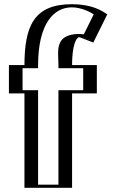

<svg xmlns="http://www.w3.org/2000/svg" viewBox="-20 -895 556 915"><path d="M121.5 -585C122 -777 182.5 -875 322.5 -875C412.5 -875 468.5 -829 468.5 -829L406.5 -704C406.5 -704 382.5 -718 353.5 -718C298.5 -718 298.5 -653 298.5 -585H416.5V-450H298.5V0H121.5V-450H47.5V-585ZM136.5 -585C137 -774.6 193.9 -860 322.5 -860C385.4 -860 430.9 -835.9 449.3 -824.1L399.6 -723.8C388.1 -728.2 372.3 -733 353.5 -733C280.3 -733 283.5 -646.6 283.5 -585V-570H401.5V-465H283.5V-15H136.5V-465H62.5V-570H136.5ZM136.5 -585 136.5 -570H62.5V-465H136.5V-15H283.5V-465H401.5V-570H283.5V-585C283.5 -646.6 280.3 -733 353.5 -733C372.3 -733 388.1 -728.2 399.6 -723.8L449.3 -824.1C430.9 -835.9 385.4 -860 322.5 -860C193.9 -860 137 -774.6 136.5 -585ZM121.5 -585H47.5V-450H121.5V0H298.5V-450H416.5V-585H298.5C298.5 -652.9 298.3 -718 353.5 -718C369.8 -718 383.7 -713.9 394.1 -709.8L406.9 -704.8L468.8 -829.5L457.4 -836.8C437.5 -849.5 389.3 -875 322.5 -875C182.7 -875 122 -776.9 121.5 -585ZM161.5 -585C162 -783.9 237.1 -860 322.5 -860C365.4 -860 409.4 -838.5 426.7 -826.7L379.4 -731.3C369.7 -732.5 363.1 -733 353.5 -733C341.7 -733 329.8 -731.7 320.1 -729.5C241.2 -711.6 258.5 -643 258.5 -585V-570H376.5V-465H258.5V-15H161.5V-465H87.5V-570H161.5ZM96.5 -585H22.5V-450H96.5V0H323.5V-450H441.5V-585H323.5C323.5 -638.1 330.6 -705.6 355.8 -717.8C359.3 -717.2 364.9 -715.6 370.6 -713.4L424.6 -692.2L491.4 -826.9C466.5 -842.8 420.5 -875 322.5 -875C139.7 -875 97.1 -767.7 96.5 -585Z"/></svg>

Font: Hussar Outliner
Style: Regular
Weight: 700
Foundry: Cannot Into Space Fonts
Version: Version 0.92